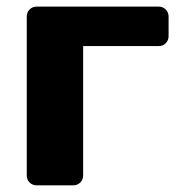

<svg xmlns="http://www.w3.org/2000/svg" viewBox="-20 -555 535 575"><path d="M60.1 -29.8V-504.9Q60.1 -518.1 68.6 -526.6Q77.1 -535.2 89.8 -535.2H455.1Q467.8 -535.2 476.3 -526.6Q484.9 -518.1 484.9 -504.9V-446.8Q484.9 -434.1 476.3 -425.5Q467.8 -417 455.1 -417H229V-29.8Q229 -17.1 220.5 -8.5Q211.9 0 199.2 0H89.8Q77.1 0 68.6 -8.5Q60.1 -17.1 60.1 -29.8Z"/></svg>

Font: Days One
Style: Regular
Weight: 400
Designer: Alexander Kalachev, Alexey Maslov, Jovanny Lemonad
Foundry: Alexander Kalachev, Alexey Maslov, Jovanny Lemonad
Version: Version 1.002